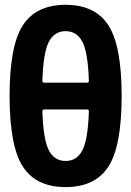

<svg xmlns="http://www.w3.org/2000/svg" viewBox="-20 -760 540 790"><path d="M337.9 -419.9Q345.7 -419.9 345.7 -427.7Q341.8 -544.9 318.8 -588.4Q295.9 -631.8 250 -631.8Q204.1 -631.8 181.2 -588.4Q158.2 -544.9 154.3 -427.7Q154.3 -419.9 162.1 -419.9ZM345.7 -301.8Q345.7 -309.6 337.9 -309.6H162.1Q154.3 -309.6 154.3 -301.8Q158.2 -184.6 181.2 -141.1Q204.1 -97.7 250 -97.7Q295.9 -97.7 318.8 -141.1Q341.8 -184.6 345.7 -301.8ZM74.2 -656.2Q128.9 -740.2 250 -740.2Q371.1 -740.2 425.8 -656.2Q480.5 -572.3 480.5 -365.2Q480.5 -158.2 425.8 -74.2Q371.1 9.8 250 9.8Q128.9 9.8 74.2 -74.2Q19.5 -158.2 19.5 -365.2Q19.5 -572.3 74.2 -656.2Z"/></svg>

Font: Rounded Mgen+ 1mn bold
Style: Bold
Weight: 700
Designer: [Source Han Sans]
Ryoko NISHIZUKA  (kana & ideographs); Paul D. Hunt (Latin, Greek & Cyrillic); Wenlong ZHANG  (bopomofo
Version: Version 1.059.20150602